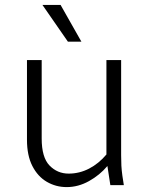

<svg xmlns="http://www.w3.org/2000/svg" viewBox="-20 -755 609 783"><path d="M90 -185V-510H150V-190Q150 -113 182 -80Q214 -47 260 -47Q304 -47 343.5 -67.5Q383 -88 414 -125V-510H474V-122Q474 -97 475 -79Q476 -61 479 -39L485 0H430L418 -78Q387 -41 343 -16.5Q299 8 252 8Q208 8 171 -13.5Q134 -35 112 -78Q90 -121 90 -185ZM153 -735H227L312 -585H257Z"/></svg>

Font: Radio Canada Light
Style: Regular
Weight: 300
Designer: Charles Daoud, Etienne Aubert Bonn, Alexandre Saumier Demers, Jacques Le Bailly
Foundry: Radio-Canada
Version: Version 2.104;gftools[0.9.28.dev5+ged2979d]